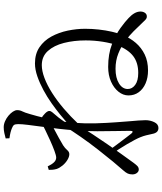

<svg xmlns="http://www.w3.org/2000/svg" viewBox="61 -889 878 1040"><g transform="rotate(-90 500.0 -369.0)"><path d="M348.7 -383.5 352.1 -442.3Q370.2 -458.5 398.2 -481.2Q426.2 -504 460 -528.1Q493.8 -552.1 531.3 -572.3Q568.8 -592.6 606.1 -605.6Q643.3 -618.6 676.5 -618.6Q728.2 -618.6 764.1 -594.3Q800.1 -569.9 822.1 -529.6Q844 -489.3 854.1 -441.3Q864.1 -393.3 864.1 -346.7Q864.1 -309.9 860 -272.9Q855.9 -235.8 848.1 -201.6Q840.4 -167.4 828.2 -138.8Q813.2 -101.9 787.4 -72Q761.6 -42.1 724.7 -24.1Q687.8 -6.2 638.2 -6.2Q599.3 -6.2 568.7 -19.3Q538 -32.5 520.6 -56.3Q503.1 -80.2 503.1 -112.1Q503.1 -140.9 523.2 -166.1Q543.2 -191.2 578 -206.7Q612.8 -222.1 657.5 -222.1Q728.1 -222.1 780.7 -201.5Q833.3 -180.9 868.6 -155.1Q903.9 -129.3 921.8 -111.8Q939.3 -95.6 948.4 -79.5Q957.5 -63.5 957.5 -46.9Q957.5 -32.9 950.4 -22.8Q943.3 -12.7 931.3 -12.7Q921.2 -12 911.9 -21.2Q902.5 -30.5 885.5 -48.3Q872.7 -62.2 850.4 -84.5Q828 -106.9 798 -129.5Q767.9 -152.1 730 -167.1Q692 -182.2 647.2 -182.2Q598 -182.2 567.9 -163.4Q537.9 -144.7 537.9 -115.9Q537.9 -92.1 560.2 -75.7Q582.6 -59.2 624.9 -59.2Q680 -59.2 715.6 -86.1Q751.2 -113.1 773.6 -169.8Q786.4 -204.6 793.8 -250.7Q801.1 -296.7 801.1 -344Q801.1 -407.7 787.4 -461.7Q773.6 -515.8 743.9 -548.7Q714.2 -581.6 667.2 -581.6Q635.7 -581.6 597.2 -567Q558.6 -552.5 516.2 -525.5Q473.8 -498.5 431.3 -462.2Q388.7 -425.9 348.7 -383.5ZM233 -466.2Q217.2 -456 207.3 -444.3Q197.4 -432.5 184.9 -432.5Q170.7 -432.5 153.8 -442.8Q136.8 -453.1 123.5 -469.2Q110.2 -485.4 104.8 -501.1Q101.6 -512.5 100.6 -523Q99.7 -533.5 99.9 -543.9L118.8 -549.5Q129.6 -527.2 140.9 -515.4Q152.3 -503.6 166.5 -503.6Q177 -503.6 202.7 -513Q228.3 -522.4 258.9 -536.2Q289.4 -550 314.8 -562.4Q340.2 -574.8 349.5 -579.9Q359.3 -585.3 365.1 -586.5Q370.8 -587.7 379.4 -583.9Q392.7 -576.9 405.8 -563.7Q418.9 -550.5 418.9 -541.5Q418.9 -532.9 412.2 -525.2Q405.5 -517.5 396.1 -506Q383.4 -491.9 370.7 -473.7Q357.9 -455.4 344.3 -435.9L348.1 -493.9Q352.8 -501.9 358 -513.5Q363.1 -525.1 366.4 -536.8Q344.7 -527.4 320.2 -514.6Q295.7 -501.8 272.9 -489.2Q250.1 -476.6 233 -466.2ZM337.4 -460.8 335.5 -373.2Q316.3 -342.2 291.4 -304.4Q266.5 -266.6 239.7 -227.6Q212.9 -188.6 186.8 -152.2Q160.7 -115.8 138.9 -85.7Q130 -73.4 121.7 -64.9Q113.4 -56.5 102.3 -56.3Q91.2 -56.1 83.3 -66.1Q75.3 -76.1 75.3 -90.9Q75.3 -105 79.9 -115.7Q84.4 -126.3 98.1 -141.5Q114.3 -159.3 144.5 -195.9Q174.7 -232.4 210.3 -278Q245.8 -323.5 279.3 -371.5Q312.8 -419.4 337.4 -460.8ZM186.3 -201.4 201.4 -223Q216.3 -202.6 235.2 -177.2Q254.2 -151.7 271.3 -129.3Q288.4 -106.8 296.9 -96.1Q310.9 -80.6 311.3 -102.6Q311.5 -132.5 310.2 -179.2Q309 -225.8 309.1 -280.6Q309.2 -335.4 313 -387.5Q316.6 -440.2 322.3 -489.4Q328 -538.7 333.7 -581Q339.3 -623.3 343.5 -656.2Q347.7 -689.2 347.7 -709.1Q347.7 -725.9 343 -732.2Q338.3 -738.5 325.1 -743.6Q315.7 -747.6 302.1 -751.1Q288.5 -754.5 271 -756.8L270.2 -777.3Q283.7 -781.2 299.3 -784.5Q314.9 -787.9 331 -787.9Q346.9 -787.9 363.1 -780.8Q379.3 -773.8 393.1 -762.3Q406.8 -750.8 415.1 -738.3Q423.4 -725.7 423.4 -715.2Q423.4 -699.6 416.8 -687.2Q410.3 -674.9 401.9 -645.2Q397.4 -631.1 390.9 -606Q384.3 -580.8 376.9 -548.4Q369.5 -516 363.5 -479.1Q357.5 -442.2 354.7 -405.4Q350.3 -346.7 352.1 -287.1Q353.9 -227.5 357.7 -178.7Q361.5 -129.8 363.7 -100.2Q365.3 -80.8 367.2 -58.5Q369 -36.3 369 -19.6Q369 5.2 358.3 27.7Q347.6 50.2 326.7 50.2Q313.5 50.2 305.6 41.9Q297.7 33.6 294.5 16.2Q290.5 -1.9 287.1 -16.1Q283.7 -30.3 276.8 -47.4Q272.6 -58.6 262.4 -78Q252.1 -97.4 238.9 -120.1Q225.7 -142.7 211.8 -164.1Q197.9 -185.5 186.3 -201.4Z"/></g></svg>

Font: Noto Serif HK
Style: Regular
Weight: 200
Designer: Ryoko NISHIZUKA 西塚涼子 (kana & ideographs); Frank Grießhammer (Latin, Greek & Cyrillic); Wenlong ZHANG 张文龙 (bopomofo); San
Foundry: Adobe
Version: Version 2.001;hotconv 1.1.0;makeotfexe 2.6.0